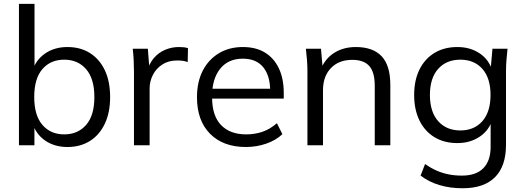

<svg xmlns="http://www.w3.org/2000/svg" viewBox="-20 -756 2730 999"><path d="M331 8.9Q262.8 8.9 213.7 -25.5Q164.7 -59.9 148.1 -119.7H159.1V0H78.6V-736H159.6V-384.5H148.1Q165.1 -443.4 214.2 -477.3Q263.3 -511.3 331 -511.3Q398.6 -511.3 448.3 -479.8Q498 -448.3 525.5 -390.4Q553 -332.4 553 -250.9Q553 -170 525.2 -111.8Q497.5 -53.5 447.5 -22.3Q397.6 8.9 331 8.9ZM314 -56.8Q385.2 -56.8 428.1 -106.1Q471 -155.3 471 -250.9Q471 -346.6 428.1 -396.1Q385.2 -445.5 314 -445.5Q242.9 -445.5 200.5 -396.3Q158.1 -347.1 158.1 -251.4Q158.1 -155.7 200.5 -106.3Q242.9 -56.8 314 -56.8Z M677.1 0V-381.3Q677.1 -411.2 675.6 -442.1Q674.1 -472.9 670.6 -502.3H749.2L758.9 -379.7L744.8 -379.2Q754.8 -423.9 779.9 -453.2Q805 -482.5 839.2 -496.9Q873.5 -511.3 910.3 -511.3Q925.1 -511.3 936.4 -510.1Q947.7 -508.8 958.1 -505.3L956.6 -433Q942.4 -438.3 929.9 -439.8Q917.5 -441.3 901.2 -441.3Q856.6 -441.3 824.5 -420.4Q792.3 -399.4 775.4 -366.1Q758.5 -332.8 758.5 -296V0Z M1259.5 8.9Q1141.5 8.9 1073.2 -59.7Q1004.9 -128.4 1004.9 -249.9Q1004.9 -329.4 1034.8 -387.9Q1064.8 -446.3 1118.7 -478.8Q1172.6 -511.3 1243.4 -511.3Q1312.2 -511.3 1359.3 -482.1Q1406.5 -453 1431.4 -399.4Q1456.4 -345.8 1456.4 -272.9V-243.1H1066.7V-294.2H1402.9L1385.9 -280.8Q1385.9 -361.4 1349.8 -406Q1313.7 -450.7 1243.3 -450.7Q1167.6 -450.7 1125.6 -398.3Q1083.6 -345.8 1083.6 -257.2V-248.5Q1083.6 -153.7 1130.2 -105.3Q1176.8 -56.8 1260.9 -56.8Q1306 -56.8 1345.3 -70.2Q1384.7 -83.6 1420.8 -114.9L1449.3 -57.9Q1416 -26.2 1365.5 -8.7Q1314.9 8.9 1259.5 8.9Z M1579.6 0V-385.9Q1579.6 -414.2 1577.3 -443.6Q1575.1 -472.9 1571.6 -502.3H1650.2L1659.7 -391.7H1647.7Q1670.1 -450 1718.4 -480.7Q1766.7 -511.3 1831.4 -511.3Q1920.4 -511.3 1965.6 -463.4Q2010.9 -415.5 2010.9 -313.8V0H1929.9V-308.8Q1929.9 -380.4 1901.4 -412.5Q1872.8 -444.6 1813.1 -444.6Q1742.9 -444.6 1701.8 -401.7Q1660.6 -358.8 1660.6 -286.6V0Z M2386.9 223.5Q2321.7 223.5 2266.7 207.1Q2211.8 190.8 2168.4 157.7L2191.7 97.4Q2222.8 119 2252.7 132.1Q2282.7 145.2 2314.9 151.4Q2347.1 157.7 2383.2 157.7Q2457.4 157.7 2495.1 118.9Q2532.8 80.2 2532.8 8.3V-139.3H2543.3Q2527.3 -79.8 2477.2 -45.7Q2427.1 -11.5 2359.9 -11.5Q2291.4 -11.5 2240.9 -42Q2190.4 -72.5 2162.6 -128.9Q2134.9 -185.4 2134.9 -261.9Q2134.9 -338.3 2162.6 -394.3Q2190.4 -450.3 2240.9 -480.8Q2291.4 -511.3 2359.9 -511.3Q2427.6 -511.3 2477.2 -477.3Q2526.8 -443.4 2542.8 -383.4L2532.8 -393.2L2542.3 -502.3H2620.8Q2617.4 -472.9 2615.1 -443.6Q2612.8 -414.2 2612.8 -385.9V-2.5Q2612.8 108.5 2555.5 166Q2498.2 223.5 2386.9 223.5ZM2375.3 -77.3Q2447.5 -77.3 2489.9 -125.7Q2532.3 -174.2 2532.3 -261.9Q2532.3 -349.6 2489.9 -397.6Q2447.5 -445.5 2375.3 -445.5Q2302.7 -445.5 2259.8 -397.6Q2216.9 -349.6 2216.9 -261.9Q2216.9 -174.2 2259.8 -125.7Q2302.7 -77.3 2375.3 -77.3Z"/></svg>

Font: Mulish ExtraLight
Style: Regular
Weight: 200
Designer: Vernon Adams
Foundry: Vernon Adams
Version: Version 3.603